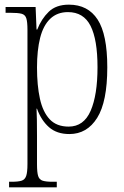

<svg xmlns="http://www.w3.org/2000/svg" viewBox="-20 -566 532 825"><path d="M19 239V215H30Q58 215 72.5 210.5Q87 206 92.5 190Q98 174 98 139V-438Q98 -472 93 -487.5Q88 -503 72.5 -507Q57 -511 25 -511H4V-536H133L137 -439H140Q158 -485 189.5 -515.5Q221 -546 276 -546Q358 -546 399.5 -482Q441 -418 441 -277Q441 -129 397.5 -59.5Q354 10 278 10Q224 10 190.5 -19.5Q157 -49 139 -99H137Q138 -81 138.5 -51Q139 -21 139 18V140Q139 175 144 190.5Q149 206 163.5 210.5Q178 215 205 215H224V239ZM275 -22Q340 -22 369.5 -90Q399 -158 399 -277Q399 -396 369 -455Q339 -514 272 -514Q226 -514 196 -485.5Q166 -457 152.5 -403.5Q139 -350 139 -276Q139 -199 151.5 -142Q164 -85 193.5 -53.5Q223 -22 275 -22Z"/></svg>

Font: Noto Serif Khmer Condensed ExtraLight
Style: Regular
Weight: 250
Width: 3
Designer: Danh Hong and the Monotype Design Team
Foundry: Monotype Imaging Inc.
Version: Version 2.004